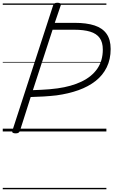

<svg xmlns="http://www.w3.org/2000/svg" viewBox="-20 -955 824 1395"><path d="M93 14Q80 14 73 9.5Q66 5 70 -6L366 -916Q370 -926 376.5 -930.5Q383 -935 398 -935Q411 -935 417.5 -930.5Q424 -926 421 -915L378 -789H523Q609 -789 667 -770Q725 -751 754.5 -709Q784 -667 784 -599Q784 -524 755.5 -466Q727 -408 675 -367Q623 -326 550.5 -300Q478 -274 390 -262Q345 -257 297 -254Q249 -251 203 -250L125 -5Q121 5 114.5 9.5Q108 14 93 14ZM219 -300Q248 -301 278.5 -302.5Q309 -304 339.5 -306.5Q370 -309 398 -313Q499 -327 573 -362.5Q647 -398 687 -456Q727 -514 727 -595Q727 -648 704 -679.5Q681 -711 635 -725Q589 -739 519 -739H362ZM0 410H753V420H0ZM0 -20H753V0H0ZM0 -505H753V-500H0ZM0 -930H753V-920H0Z"/></svg>

Font: Playwrite DE LA Guides
Style: Regular
Weight: 400
Designer: Veronika Burian, José Scaglione
Foundry: TypeTogether
Version: Version 1.003